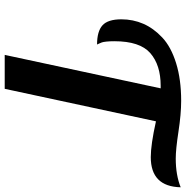

<svg xmlns="http://www.w3.org/2000/svg" viewBox="-7 -782 789 815"><g transform="rotate(90 387.5 -374.5)"><path d="M62 -495Q62 -545 81 -588.5Q100 -632 139.5 -669Q179 -706 248 -727.5Q317 -749 408 -749Q464 -749 539 -737.5Q614 -726 653 -726Q723 -726 775 -747Q772 -620 647 -620Q594 -620 495 -642L357 0H213L355 -662H344Q256 -662 205.5 -618Q155 -574 155 -465Q155 -446 156.5 -432Q158 -418 160 -412.5Q162 -407 165 -400.5Q168 -394 169 -392Q113 -392 87.5 -415Q62 -438 62 -495Z"/></g></svg>

Font: Lobster Two
Style: Bold Italic
Weight: 700
Designer: Pablo Impallari
Foundry: Pablo Impallari. www.impallari.com
Version: Version 1.006